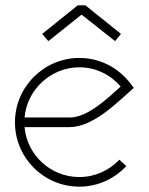

<svg xmlns="http://www.w3.org/2000/svg" viewBox="-20 -690 557 719"><path d="M287 -634 411 -536 433 -563 300 -670H271L138 -563L161 -536L284 -634ZM241 -250H72C81 -355 171 -438 277 -438C339 -438 394 -410 432 -366C383 -322 309 -250 241 -250ZM72 -214H241C331 -214 424 -312 469 -350L481 -361L471 -374C427 -434 357 -473 277 -473C145 -473 36 -365 36 -232C36 -99 144 9 277 9C347 9 409 -21 453 -68L427 -92C389 -52 336 -27 277 -27C170 -27 81 -109 72 -214Z"/></svg>

Font: Rawengulk
Style: Regular
Weight: 400
Version: Version 0.9